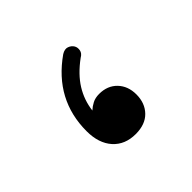

<svg xmlns="http://www.w3.org/2000/svg" viewBox="-77 -355 471 471"><g transform="rotate(-45 158.5 -119.5)"><path d="M161.6 15.6Q124.5 15.6 102.8 -8.5Q81.1 -32.7 81.1 -74.7Q81.1 -183.6 174.3 -249Q185.5 -255.9 194.3 -252.7Q203.1 -249.5 207.5 -242.2Q211.4 -235.4 209.7 -226.6Q208 -217.8 198.2 -212.4Q165 -188 147.9 -160.4Q130.9 -132.8 127 -100.6Q134.3 -107.4 144 -112.5Q153.8 -117.7 167.5 -117.7Q196.3 -117.7 213.9 -99.4Q231.4 -81.1 231.4 -52.2Q231.4 -22 213.1 -3.2Q194.8 15.6 161.6 15.6Z"/></g></svg>

Font: Mikhak Regular
Style: Regular
Weight: 400
Designer: Amin Abedi
Version: Version 3.3